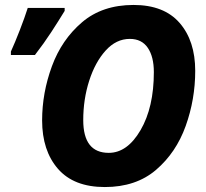

<svg xmlns="http://www.w3.org/2000/svg" viewBox="-20 -745 833 775"><path d="M403 10Q529 10 610 -59.5Q691 -129 729.5 -236.5Q768 -344 768 -459Q768 -580 705 -652.5Q642 -725 519 -725Q393 -725 311 -655Q229 -585 189.5 -477.5Q150 -370 150 -259Q150 -137 214 -63.5Q278 10 403 10ZM419 -128Q316 -128 316 -260Q316 -344 340 -419Q364 -494 406.5 -541Q449 -588 504 -588Q552 -588 576.5 -552Q601 -516 601 -454Q601 -312 547.5 -220Q494 -128 419 -128ZM24 -523H121Q158 -571 187 -615.5Q216 -660 241 -701V-713H92Q80 -675 60 -623.5Q40 -572 24 -537Z"/></svg>

Font: Noto Sans Display Extra
Style: Italic
Weight: 800
Italic angle: -12°
Designer: Monotype Design Team
Foundry: Monotype Imaging Inc.
Version: Version 1.900